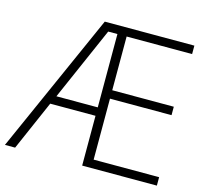

<svg xmlns="http://www.w3.org/2000/svg" viewBox="-104 -830 1009 946"><g transform="rotate(15 400.5 -357.0)"><path d="M774 0H393V-254H162L51 0H-1L317 -714H774V-671H440V-397H754V-354H440V-43H774ZM182 -297H393V-671H346Z"/></g></svg>

Font: Noto Sans Thaana ExtraLight
Style: Regular
Weight: 200
Designer: David Williams
Foundry: Google Inc.
Version: Version 3.001; ttfautohint (v1.8.4.7-5d5b)